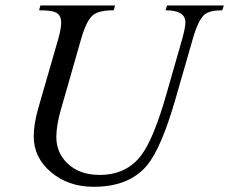

<svg xmlns="http://www.w3.org/2000/svg" viewBox="-20 -682 856 717"><path d="M815.9 -661.6 810.1 -643.6Q762.2 -643.6 743.7 -627.4Q720.2 -607.4 700.2 -537.6L634.8 -310.5Q582.5 -129.4 529.8 -65.4Q462.9 15.6 330.1 15.6Q234.4 15.6 169.4 -40Q106 -94.2 106 -172.4Q106 -218.3 122.1 -274.9L197.3 -535.6Q208.5 -575.7 208.5 -597.7Q208.5 -626 188 -635.7Q171.4 -643.6 126 -643.6L130.9 -661.6H409.7L404.8 -643.6Q349.1 -643.6 327.1 -625.5Q302.7 -605.5 282.7 -535.6L208 -274.9Q190.4 -214.8 190.4 -170.4Q190.4 -112.8 230.5 -73.2Q275.4 -28.8 352.1 -28.8Q452.1 -28.8 507.8 -102.5Q554.7 -165 603 -335.9L660.2 -535.6Q672.4 -579.6 672.4 -598.6Q672.4 -643.6 598.1 -643.6L604 -661.6Z"/></svg>

Font: Dai Banna SIL Light
Style: Oblique
Weight: 400
Italic angle: -11°
Designer: Victor Gaultney
Foundry: SIL International
Version: Version 2.000